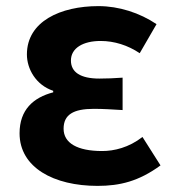

<svg xmlns="http://www.w3.org/2000/svg" viewBox="-20 -594 568 628"><path d="M299 14C372 14 434 -1 505 -53L446 -146C401 -111 353 -100 314 -100C233 -100 188 -126 188 -173C188 -219 220 -238 287 -238C317 -238 348 -236 381 -234V-340C355 -338 328 -337 305 -337C243 -337 212 -358 212 -396C212 -437 252 -460 309 -460C354 -460 398 -446 437 -420L492 -515C437 -552 369 -574 302 -574C178 -574 68 -524 68 -416C68 -369 97 -316 154 -297V-292C89 -275 44 -235 44 -158C44 -46 156 14 299 14Z"/></svg>

Font: Noto Sans CJK TC
Style: Bold
Weight: 700
Designer: Ryoko NISHIZUKA 西塚涼子 (kana, bopomofo & ideographs); Paul D. Hunt (Latin, Greek & Cyrillic); Sandoll Communications 산돌커뮤니
Foundry: Adobe
Version: Version 2.004;hotconv 1.0.118;makeotfexe 2.5.65603